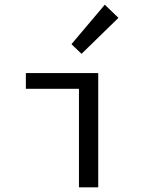

<svg xmlns="http://www.w3.org/2000/svg" viewBox="-20 -797 640 817"><path d="M316 0V-419H90V-486H398V0ZM327 -568 284 -609 426 -777 484 -721Z"/></svg>

Font: TypoPRO Source Code Pro
Style: Regular
Weight: 400
Monospace: yes
Designer: Paul D. Hunt, Teo Tuominen
Foundry: Adobe Systems Incorporated
Version: Version 2.010;PS 1.0;hotconv 1.0.84;makeotf.lib2.5.63406